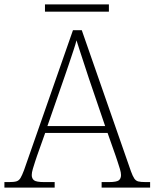

<svg xmlns="http://www.w3.org/2000/svg" viewBox="-23 -851 701 871"><path d="M-3 0V-25H18Q41 -25 52 -28.5Q63 -32 70 -43.5Q77 -55 86 -79L308 -714H348L571 -74Q579 -52 586 -41.5Q593 -31 604 -28Q615 -25 638 -25H658V0H438V-25H470Q506 -25 516 -33Q526 -41 526 -57Q526 -68 521 -84.5Q516 -101 510.5 -117.5Q505 -134 502 -143L465 -248H182L145 -144Q142 -135 136.5 -118.5Q131 -102 126 -85Q121 -68 121 -57Q121 -41 131.5 -33Q142 -25 178 -25H225V0ZM192 -279H454L380 -496Q371 -524 360.5 -555.5Q350 -587 340.5 -616.5Q331 -646 324 -668Q320 -651 310 -621.5Q300 -592 290 -561.5Q280 -531 271 -506ZM181 -798V-831H471V-798Z"/></svg>

Font: Noto Serif Hebrew ExtraLight
Style: Regular
Weight: 250
Version: Version 2.003